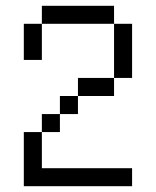

<svg xmlns="http://www.w3.org/2000/svg" viewBox="-20 -645 540 665"><path d="M437.5 0V-62.5H125Q125 -62.5 125 -187.5H62.5V0ZM125 -187.5H187.5V-250H125ZM187.5 -250H250V-312.5H187.5ZM250 -312.5H375V-375H250ZM375 -375H437.5V-562.5H375ZM62.5 -562.5Q62.5 -562.5 62.5 -437.5H125Q125 -437.5 125 -562.5ZM125 -562.5H375V-625H125Z"/></svg>

Font: Unifont
Style: Medium
Weight: 500
Version: Version 9.0.06